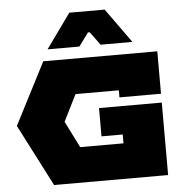

<svg xmlns="http://www.w3.org/2000/svg" viewBox="-62 -1021 1063 1082"><g transform="rotate(-5 470.0 -480.0)"><path d="M490 -410H845V0H200L20 -350L200 -700H845V-460H610V-500H365L290 -350L365 -200H610V-250H490ZM570 -960 710 -765H530L475 -840H465L410 -765H230L370 -960Z"/></g></svg>

Font: Imperial One
Style: Regular
Weight: 400
Designer: Jovanny Lemonad
Foundry: Jovanny Lemonad
Version: Version 1.000